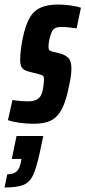

<svg xmlns="http://www.w3.org/2000/svg" viewBox="-57 -538 377 847"><path d="M-22 -8 -2 -97Q13 -94 32.5 -92.5Q52 -91 70 -91Q93 -91 109 -101Q125 -111 131 -138Q137 -168 137 -187Q137 -200 133 -203.5Q129 -207 117 -210L71 -222Q50 -227 41 -237.5Q32 -248 32 -273Q32 -313 43 -368Q55 -426 73 -458Q91 -490 121.5 -504Q152 -518 201 -518Q226 -518 254 -514Q282 -510 300 -504L281 -413Q241 -419 212 -419Q190 -419 180 -409.5Q170 -400 163 -373Q157 -352 157 -330Q157 -320 161.5 -316Q166 -312 176 -310L212 -301Q234 -294 246 -281Q258 -268 258 -235Q258 -205 248 -161Q235 -94 216.5 -58Q198 -22 169 -7Q140 8 91 8Q61 8 28.5 3.5Q-4 -1 -22 -8ZM35 178 38 163H-5L16 62H134L118 137Q103 206 88 236.5Q73 267 45.5 278Q18 289 -37 289L-25 231Q1 231 15 219.5Q29 208 35 178Z"/></svg>

Font: Saira Ultra Condensed ExtraBold
Style: Italic
Weight: 800
Width: 1
Italic angle: -12°
Designer: Hector Gatti with collaboration of the Omnibus-Type team
Foundry: Omnibus-Type
Version: Version 1.001; ttfautohint (v1.8)